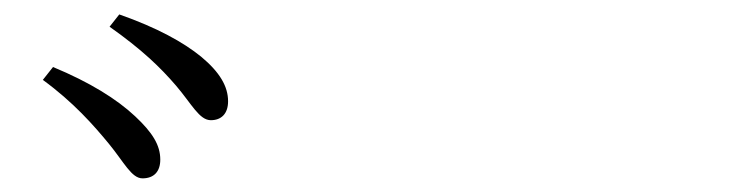

<svg xmlns="http://www.w3.org/2000/svg" viewBox="-20 -862 1040 273"><path d="M182.6 -608.4C199 -608.4 207.9 -618.2 207.9 -635C207.9 -655.8 196.7 -673.6 172.2 -696.6C146.1 -721.1 107.7 -745 55.4 -766.7L40.9 -748.4C84.3 -716.8 113.5 -683.5 134.8 -657.6C156.4 -631.3 167 -608.4 182.6 -608.4ZM279.8 -691.1C294.6 -691.1 304.3 -700.2 304.3 -718C304.3 -739.1 292.5 -759.3 266.1 -781.3C240.6 -802.1 202.9 -822.8 149.6 -841.5L135.8 -824C181.9 -791.4 207.9 -766.3 230.4 -740.1C252.6 -714.1 263.4 -691.1 279.8 -691.1Z"/></svg>

Font: Source Han Serif CN VF
Style: Regular
Weight: 250
Designer: Ryoko NISHIZUKA 西塚涼子 (kana & ideographs); Frank Grießhammer (Latin, Greek & Cyrillic); Wenlong ZHANG 张文龙 (bopomofo); San
Foundry: Adobe
Version: Version 2.002;hotconv 1.1.0;makeotfexe 2.6.0